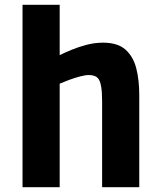

<svg xmlns="http://www.w3.org/2000/svg" viewBox="-20 -781 667 801"><path d="M74 0V-761H229V-551Q249 -561 278 -573Q307 -585 341 -594Q375 -603 410 -603Q471 -603 503.5 -574Q536 -545 548.5 -496Q561 -447 561 -385V0H406V-358Q406 -397 402 -420Q398 -443 390 -453Q378 -468 351 -468Q336 -468 313.5 -462Q291 -456 268 -447.5Q245 -439 229 -432V0Z"/></svg>

Font: Ruda SemiBold
Style: Bold
Weight: 900
Designer: Mariela Monsalve and Angelina Sanchez
Foundry: Mariela Monsalve and Angelina Sanchez
Version: Version 2.000